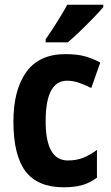

<svg xmlns="http://www.w3.org/2000/svg" viewBox="-20 -786 472 816"><path d="M251 10Q140 10 88.5 -58Q37 -126 37 -270Q37 -403 91.5 -479.5Q146 -556 258 -556Q309 -556 343.5 -546Q378 -536 406 -520L368 -412Q338 -427 313.5 -435Q289 -443 265 -443Q174 -443 174 -271Q174 -104 268 -104Q304 -104 332.5 -115Q361 -126 392 -149V-31Q361 -8 328 1Q295 10 251 10ZM419 -756Q404 -738 377.5 -710.5Q351 -683 321.5 -654.5Q292 -626 268 -606H174V-619Q199 -655 223.5 -694Q248 -733 266 -766H419Z"/></svg>

Font: Noto Sans Malayalam Condensed
Style: Bold
Weight: 700
Width: 3
Designer: Jelle Bosma - Monotype Design Team
Foundry: Monotype Imaging Inc.
Version: Version 2.104; ttfautohint (v1.8.4.7-5d5b)